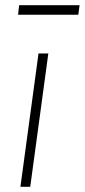

<svg xmlns="http://www.w3.org/2000/svg" viewBox="-20 -723 328 743"><path d="M288 -703H54L50 -666H283ZM167 -516H129L59 0H97Z"/></svg>

Font: United Sans Thin
Style: Italic
Weight: 100
Italic angle: -8°
Designer: Pablo Impallari, Rodrigo Fuenzalida (Modified by Dan O. Williams)
Version: Version 1.000;PS 001.000;hotconv 1.0.88;makeotf.lib2.5.64775